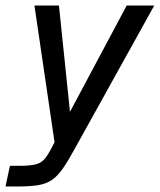

<svg xmlns="http://www.w3.org/2000/svg" viewBox="-82 -516 580 697"><path d="M-62 161 -46 86H-12Q29 86 50 80Q71 74 84.5 55.5Q98 37 116 0L43 -496H132L172 -110L378 -496H478L191 21Q166 67 147 94.5Q128 122 107.5 136.5Q87 151 57.5 156Q28 161 -19 161Z"/></svg>

Font: Atkinson Hyperlegible
Style: Italic
Weight: 400
Italic angle: -12°
Designer: Elliott Scott, Megan Eiswerth, Linus Boman, Theodore Petrosky
Foundry: Braille Institute
Version: Version 1.006; ttfautohint (v1.8.3)